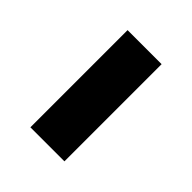

<svg xmlns="http://www.w3.org/2000/svg" viewBox="-11 -529 359 359"><g transform="rotate(-45 168.5 -350.0)"><path d="M40 -395H297V-305H40Z"/></g></svg>

Font: Cooper Hewitt
Style: Regular
Weight: 707
Designer: Village Type and Design LLC
Foundry: Cooper Hewitt Smithsonian Design Museum
Version: 1.000